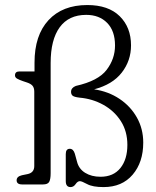

<svg xmlns="http://www.w3.org/2000/svg" viewBox="-20 -732 618 762"><path d="M548.5 -166Q548.5 -88 506.5 -38.8Q464.5 10.5 391 10.5Q348 10.5 326.2 -1.2Q304.5 -13 297 -13Q288 -13 280 -1.2Q272 10.5 260 10.5Q241 10.5 241 -13.5V-120.5Q241 -141.5 257 -141.5Q271 -141.5 277 -122L285.5 -91Q292.5 -62 317.8 -46.2Q343 -30.5 379 -30.5Q430 -30.5 457.8 -65Q485.5 -99.5 485.5 -157Q485.5 -211 459.5 -251.5Q433.5 -292 390.2 -316Q347 -340 295.5 -344.5Q274.5 -347 268.2 -352.2Q262 -357.5 262 -367.5Q262 -383.5 281 -391Q370 -411 403.2 -454.8Q436.5 -498.5 436.5 -551.5Q436.5 -609.5 405.2 -641.2Q374 -673 322 -673Q253 -673 217 -623.8Q181 -574.5 181 -482V-45Q181 -20.5 175.2 -10.2Q169.5 0 150.5 0H68Q46 0 46 -16.5Q46 -31.5 67 -36.5L89 -41Q116 -46.5 116 -73V-368Q116 -383.5 109.2 -391.5Q102.5 -399.5 87.5 -404.5L71 -410Q56.5 -415 48 -419.8Q39.5 -424.5 39.5 -433Q39.5 -448.5 57.5 -448.5H117V-483.5Q117 -592 172.5 -652Q228 -712 326.5 -712Q410 -712 455 -667.8Q500 -623.5 500 -552Q500 -491 463.2 -443.8Q426.5 -396.5 353.5 -377.5Q410.5 -369 454.5 -339.5Q498.5 -310 523.5 -265.2Q548.5 -220.5 548.5 -166Z"/></svg>

Font: Fraunces 72pt SuperSoft Light
Style: Regular
Weight: 300
Version: Version 1.000;[0bf87f6ff]